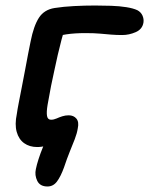

<svg xmlns="http://www.w3.org/2000/svg" viewBox="-20 -526 541 696"><path d="M152 150Q125 150 115 129.5Q105 109 110 87Q113 72 119.5 51.5Q126 31 136 6.5Q146 -18 160 -41L180 -13Q163 -3 147.5 2Q132 7 115 7Q87 7 67.5 -7Q48 -21 40.5 -48Q33 -75 41 -113Q43 -128 48 -153.5Q53 -179 59 -210Q65 -241 71 -272.5Q77 -304 82 -331Q87 -358 91 -376Q102 -432 121 -461.5Q140 -491 178 -497Q210 -502 248.5 -504Q287 -506 325 -506Q353 -506 383 -505Q413 -504 438 -500Q463 -496 478 -489Q491 -482 496.5 -469.5Q502 -457 500 -444Q496 -420 472 -409.5Q448 -399 423 -399Q402 -399 383.5 -400.5Q365 -402 343.5 -404Q322 -406 290 -406Q250 -406 220.5 -401.5Q191 -397 156 -389L217 -430Q210 -408 203 -382Q196 -356 189.5 -327.5Q183 -299 177 -270.5Q171 -242 165 -214Q157 -173 152.5 -146Q148 -119 150.5 -105.5Q153 -92 165 -92Q175 -92 185 -96.5Q195 -101 206 -104.5Q217 -108 229 -108Q247 -108 257 -96Q267 -84 262 -61Q259 -42 251 -21.5Q243 -1 233 23.5Q223 48 212 81Q200 114 186.5 132Q173 150 152 150Z"/></svg>

Font: Shantell Sans Medium
Style: Italic
Weight: 500
Italic angle: -11°
Designer: Stephen Nixon, Anya Danilova, Shantell Martin
Foundry: Arrow Type
Version: Version 1.011;[c5ecc13dd]